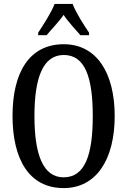

<svg xmlns="http://www.w3.org/2000/svg" viewBox="-20 -951 651 981"><path d="M175 -784V-771H218C244 -803 280 -838 305 -875C329 -838 366 -801 391 -771H435V-784C409 -822 368 -886 351 -931H259C242 -886 200 -822 175 -784ZM305 10C473 10 566 -137 566 -358C566 -580 473 -725 306 -725C129 -725 44 -580 44 -359C44 -137 129 10 305 10ZM305 -45C200 -45 156 -161 156 -358C156 -555 200 -670 306 -670C415 -670 454 -555 454 -358C454 -161 415 -45 305 -45Z"/></svg>

Font: Noto Serif Sinhala ExtraCondensed Medium
Style: Regular
Weight: 500
Width: 2
Designer: Jelle Bosma - Monotype Design Team
Foundry: Monotype Imaging Inc.
Version: Version 2.007